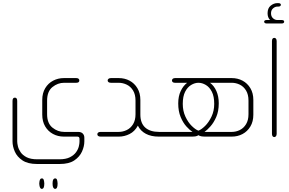

<svg xmlns="http://www.w3.org/2000/svg" viewBox="-20 -873 1848 1227"><path d="M362 175H216Q158 175 123.5 152Q89 129 74.5 95.5Q60 62 60 31V-228Q60 -239 64 -244Q68 -249 75 -249Q82 -249 86 -244Q90 -239 90 -228V31Q90 43 94.5 62Q99 81 112 100Q125 119 150.5 132Q176 145 219 145H359Q401 145 426.5 132Q452 119 465.5 100.5Q479 82 483.5 63.5Q488 45 488 34V14Q488 0 474 0H388Q350 0 318.5 -17Q287 -34 268.5 -65.5Q250 -97 250 -141V-234Q250 -278 269 -309.5Q288 -341 319.5 -357.5Q351 -374 388 -374H467Q478 -374 482.5 -369.5Q487 -365 487 -359Q487 -352 482.5 -348Q478 -344 467 -344H390Q349 -344 315 -316.5Q281 -289 281 -230V-143Q281 -85 315 -57.5Q349 -30 390 -30H479Q499 -30 509 -19.5Q519 -9 519 7V31Q519 62 504 95.5Q489 129 455 152Q421 175 362 175ZM231 298Q232 281 236 274Q240 267 247 267Q255 267 258.5 274Q262 281 263 298V302Q263 318 259 326Q255 334 247 334Q240 334 236 326Q232 318 231 302ZM316 298Q316 281 320.5 274Q325 267 332 267Q340 267 343.5 274Q347 281 348 298V302Q348 318 344 326Q340 334 332 334Q325 334 320.5 326Q316 318 316 302Z M1004 -30V0H994Q946 0 912 -18Q878 -36 861 -70Q841 -33 808 -16.5Q775 0 740 0H623Q613 0 607.5 -4Q602 -8 602 -15Q602 -22 607.5 -26Q613 -30 623 -30H738Q765 -30 790 -42Q815 -54 830.5 -79.5Q846 -105 846 -143V-230Q846 -269 830.5 -294.5Q815 -320 790 -332Q765 -344 738 -344H689Q679 -344 673.5 -348Q668 -352 668 -359Q668 -365 673.5 -369.5Q679 -374 689 -374H739Q777 -374 808 -357.5Q839 -341 858 -309.5Q877 -278 877 -234V-141Q877 -86 908 -58Q939 -30 997 -30Z M992 0V-30H1210Q1193 -41 1171.5 -64.5Q1150 -88 1134.5 -125Q1119 -162 1119 -212Q1119 -258 1135 -291.5Q1151 -325 1176 -344H1099Q1092 -344 1087.5 -346Q1083 -348 1081 -351.5Q1079 -355 1079 -359Q1079 -365 1084 -369.5Q1089 -374 1099 -374H1461Q1499 -374 1530 -357.5Q1561 -341 1580 -309.5Q1599 -278 1599 -234V-140Q1599 -96 1580 -64.5Q1561 -33 1530 -16.5Q1499 0 1461 0H1292Q1276 0 1266 -2Q1256 -4 1248 -9Q1241 -4 1231.5 -2Q1222 0 1205 0ZM1248 -38Q1267 -45 1290.5 -68Q1314 -91 1331.5 -127.5Q1349 -164 1349 -209Q1349 -257 1334 -286.5Q1319 -316 1295.5 -330Q1272 -344 1248 -344Q1225 -344 1201.5 -330Q1178 -316 1163 -286.5Q1148 -257 1148 -209Q1148 -164 1165 -127.5Q1182 -91 1205.5 -68Q1229 -45 1248 -38ZM1287 -30H1461Q1488 -30 1512.5 -42Q1537 -54 1552.5 -79.5Q1568 -105 1568 -143V-230Q1568 -269 1552.5 -294.5Q1537 -320 1512.5 -332Q1488 -344 1461 -344H1322Q1348 -325 1363 -291Q1378 -257 1378 -213Q1378 -162 1362 -125.5Q1346 -89 1325 -65.5Q1304 -42 1287 -30Z M1706 -745Q1690 -761 1690 -788Q1690 -821 1710 -837Q1730 -853 1752 -853H1759Q1767 -853 1771 -850Q1775 -847 1775 -842Q1775 -838 1771 -834.5Q1767 -831 1759 -831H1754Q1738 -831 1725 -819.5Q1712 -808 1712 -788Q1712 -768 1724.5 -756.5Q1737 -745 1753 -745H1781Q1789 -745 1792.5 -742Q1796 -739 1796 -734Q1796 -730 1792.5 -726.5Q1789 -723 1781 -723H1683Q1676 -723 1672 -726.5Q1668 -730 1668 -734Q1668 -739 1672 -742Q1676 -745 1683 -745ZM1718 -610Q1718 -621 1722 -626Q1726 -631 1733 -631Q1739 -631 1743.5 -626Q1748 -621 1748 -610V-18Q1748 -8 1743.5 -2.5Q1739 3 1733 3Q1726 3 1722 -2.5Q1718 -8 1718 -18Z"/></svg>

Font: Beiruti ExtraLight
Style: Regular
Weight: 250
Designer: Arlette Boutros
Foundry: Boutros
Version: Version 1.41